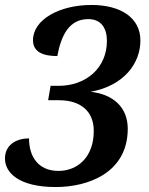

<svg xmlns="http://www.w3.org/2000/svg" viewBox="-22 -744 601 774"><path d="M203 10C334 10 493 -48 493 -225C493 -311 435 -364 343 -374C477 -398 544 -488 544 -581C544 -672 465 -724 347 -724C216 -724 111 -664 111 -582C111 -533 154 -518 209 -518C224 -597 254 -667 334 -667C386 -667 409 -630 409 -579C409 -471 326 -398 214 -398H182L172 -340H215C304 -340 356 -295 356 -216C356 -109 289 -55 214 -55C131 -55 95 -114 95 -186C37 -186 -2 -155 -2 -105C-2 -49 52 10 203 10Z"/></svg>

Font: Noto Serif Tamil SemiBold
Style: Italic
Weight: 600
Italic angle: -12°
Designer: Indian Type Foundry, Tom Grace, and the Monotype Design Team
Foundry: Monotype Imaging Inc.
Version: Version 2.003